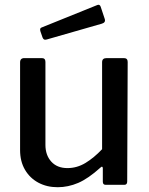

<svg xmlns="http://www.w3.org/2000/svg" viewBox="-20 -773 623 803"><path d="M262 -70Q302 -70 337.5 -91.5Q373 -113 407 -149V-513Q407 -530 426 -530H498Q514 -530 514 -514L512 -14Q512 0 500 0H422Q410 0 410 -13V-69Q410 -74 407.5 -75.5Q405 -77 400 -72Q349 -26 307 -8Q265 10 221 10Q176 10 140.5 -9Q105 -28 84.5 -63Q64 -98 64 -145V-512Q64 -530 82 -530H155Q170 -530 170 -514V-167Q170 -124 194.5 -97Q219 -70 262 -70ZM401 -745 418 -694Q423 -679 406 -674L176 -608Q169 -606 165 -607.5Q161 -609 158 -616L149 -642Q145 -655 154 -658L387 -752Q397 -756 401 -745Z"/></svg>

Font: Libre Franklin Thin Medium
Style: Regular
Weight: 500
Version: Version 3.000